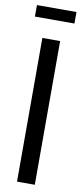

<svg xmlns="http://www.w3.org/2000/svg" viewBox="-94 -869 390 904"><g transform="rotate(10 101.0 -417.5)"><path d="M58 0V-687H143V0ZM6 -780V-835H195V-780Z"/></g></svg>

Font: Archivo ExtraCondensed
Style: Regular
Weight: 400
Width: 2
Designer: Hector Gatti
Foundry: Omnibus-Type
Version: Version 2.001